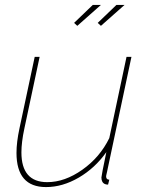

<svg xmlns="http://www.w3.org/2000/svg" viewBox="-20 -750 591 780"><path d="M294 -645 281 -657 357 -730H390ZM390 -645 377 -657 453 -730H486ZM47 -129Q47 -172 59 -228L121 -519H141L79 -228Q67 -172 67 -131Q67 -10 172 -10Q243 -10 314.5 -60.5Q386 -111 424 -189L494 -519H514L418 -67Q417 -61 415 -52.5Q413 -44 412 -39.5Q411 -35 411 -34Q411 -20 424 -20L419 0Q413 0 407 -2Q392 -8 392 -29Q392 -36 412 -132Q366 -67 300 -28.5Q234 10 167 10Q47 10 47 -129Z"/></svg>

Font: Raleway-v4020 Thin
Style: Italic
Weight: 250
Italic angle: -12°
Designer: Matt McInerney, Pablo Impallari, Rodrigo Fuenzalida
Foundry: Matt McInerney, Pablo Impallari, Rodrigo Fuenzalida
Version: Version 4.020;PS 004.020;hotconv 1.0.88;makeotf.lib2.5.64775